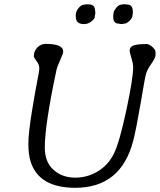

<svg xmlns="http://www.w3.org/2000/svg" viewBox="-20 -893 754 906"><path d="M376 -779.3Q337.4 -779.3 337.4 -814.9V-820.8Q337.4 -838.4 350.3 -854.5Q363.3 -870.6 376 -870.6Q378.9 -871.6 380.4 -871.6L386.2 -872.6H395.5Q428.2 -872.6 428.2 -845.7L429.7 -836.9V-828.1Q427.2 -820.8 427.2 -812.7Q427.2 -804.7 411.4 -792Q395.5 -779.3 376 -779.3ZM606.4 -829.1 605.5 -821.8Q605.5 -809.1 591.6 -795.2Q577.6 -781.2 565.4 -781.2L556.6 -779.8H548.8L538.6 -781.7Q514.2 -781.7 514.2 -814.5V-821.8L516.6 -835Q516.6 -841.3 528.6 -856.4Q540.5 -871.6 554.7 -871.6L564 -873H571.3Q575.7 -871.6 580.1 -871.6Q606.9 -871.6 606.9 -836.9V-831.1ZM195.3 -686Q278.3 -686 278.3 -649.9Q278.3 -640.1 263.9 -609.1Q249.5 -578.1 246.1 -561Q191.4 -303.2 191.4 -197.3Q191.4 -127.9 232.9 -91.3Q274.4 -54.7 333.7 -54.7Q393.1 -54.7 442.1 -84.7Q491.2 -114.7 517.6 -168.2Q543.9 -221.7 576.2 -373Q608.4 -524.4 608.4 -575.7Q608.4 -592.3 600.1 -619.4Q591.8 -646.5 591.8 -653.8Q591.8 -672.4 610.4 -678.7Q628.9 -685.1 672.4 -685.1Q683.1 -685.1 698.5 -671.9Q713.9 -658.7 713.9 -646.5V-633.3Q713.9 -620.6 695.1 -593.5Q676.3 -566.4 670.2 -548.3Q664.1 -530.3 643.6 -405.3Q622.1 -280.3 608.4 -227.5Q550.3 -6.8 335.4 -6.8Q165.5 -6.8 125.5 -127.4Q113.8 -162.6 113.8 -213.9Q113.8 -265.1 130.9 -368.9Q147.9 -472.7 156.7 -515.1Q165.5 -557.6 165.5 -570.3Q165.5 -583 158.7 -595.7L151.9 -605.5Q139.6 -622.1 139.6 -627.4Q139.6 -652.3 156.5 -669.2Q173.3 -686 195.3 -686Z"/></svg>

Font: Averia Libre Light
Style: Italic
Weight: 300
Italic angle: -8.5°
Version: Version 1.002